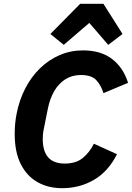

<svg xmlns="http://www.w3.org/2000/svg" viewBox="-20 -974 691 1006"><path d="M306 12Q232 12 176 -20Q120 -52 88.5 -115Q57 -178 57 -272Q57 -300 59.5 -326.5Q62 -353 67 -378Q81 -450 112.5 -511Q144 -572 190 -616.5Q236 -661 293 -685.5Q350 -710 415 -710Q508 -710 567 -665Q626 -620 651 -540L522 -486Q510 -526 485 -553.5Q460 -581 404 -581Q358 -581 323 -559Q288 -537 265 -498Q242 -459 231 -406L209 -296Q206 -281 205 -268.5Q204 -256 204 -246Q204 -182 232.5 -149.5Q261 -117 319 -117Q378 -117 413.5 -146Q449 -175 472 -221L593 -166Q547 -75 472 -31.5Q397 12 306 12ZM400 -954H522L622 -796L547 -739L448 -854L314 -739L244 -796Z"/></svg>

Font: IBM Plex Sans
Style: Italic
Weight: 400
Italic angle: -11.31°
Designer: Mike Abbink, Paul van der Laan, Pieter van Rosmalen
Foundry: Bold Monday
Version: Version 3.201